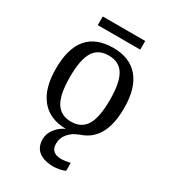

<svg xmlns="http://www.w3.org/2000/svg" viewBox="-218 -785 1012 1136"><g transform="rotate(30 288.5 -217.0)"><path d="M284.2 9.8Q173.3 8.8 114.3 -63Q55.2 -134.8 55.2 -269Q55.2 -409.2 114.3 -477.5Q173.3 -545.9 290 -545.9Q402.8 -545.9 462.4 -475.1Q522 -404.3 522 -269Q522 -153.8 482.4 -87.4Q442.9 -21 366.2 0H371.1Q332 12.2 304.9 43Q277.8 73.7 277.8 115.2Q277.8 146.5 296.1 162.4Q314.5 178.2 347.2 178.2Q360.8 178.2 376.5 176Q392.1 173.8 410.2 169.9V224.1Q395.5 231.4 371.6 235.8Q347.7 240.2 333 240.2Q266.6 240.2 231.2 212.4Q195.8 184.6 195.8 129.9Q195.8 93.3 220.9 60.3Q246.1 27.3 284.2 9.8ZM289.1 -42Q358.9 -42 391.8 -95.2Q424.8 -148.4 424.8 -269Q424.8 -386.7 392.3 -439.9Q359.9 -493.2 288.1 -493.2Q216.8 -493.2 184.3 -439.7Q151.9 -386.2 151.9 -269Q151.9 -149.4 185.3 -95.7Q218.8 -42 289.1 -42ZM431.2 -616.2H141.1V-675.3H431.2Z"/></g></svg>

Font: Droid Serif
Style: Regular
Weight: 400
Designer: Monotype Design team
Foundry: Monotype Imaging Inc.
Version: Version 1.03